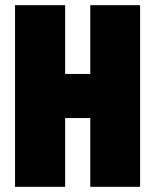

<svg xmlns="http://www.w3.org/2000/svg" viewBox="-20 -720 599 740"><path d="M328 -700H520V0H328V-265H231V0H38V-700H231V-435H328Z"/></svg>

Font: Phudu Black
Style: Regular
Weight: 900
Version: Version 1.005;gftools[0.9.23]